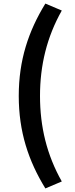

<svg xmlns="http://www.w3.org/2000/svg" viewBox="-20 -893 418 1075"><path d="M234 162 326 123C242 -26 204 -183 204 -356C204 -527 242 -685 326 -834L234 -873C139 -718 85 -556 85 -356C85 -155 139 7 234 162Z"/></svg>

Font: Spoqa Han Sans Neo Bold
Style: Bold
Weight: 700
Designer: [Spoqa Han Sans Neo] Dong-huui Kim  Younghwa Kang  Yujin Lee  [Noto Sans] Ryoko NISHIZUKA  (kana & ideographs); Paul D. 
Foundry: Spoqa (http://www.spoqa-han-sans.com)
Version: Version 1.100;hotconv 1.0.109;makeotfexe 2.5.65596